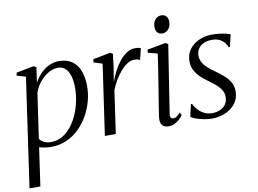

<svg xmlns="http://www.w3.org/2000/svg" viewBox="-96 -863 1695 1263"><g transform="rotate(-10 751.5 -232.0)"><path d="M2.5 253.5 107 -474.5 47.5 -491.5 51.5 -511 168.5 -533.5 185.5 -523.5 171 -421Q188.5 -455.5 214.2 -481.8Q240 -508 271.8 -522.8Q303.5 -537.5 337 -537.5Q391 -537.5 425.5 -512.8Q460 -488 476.2 -444Q492.5 -400 492.5 -342.5Q492.5 -294 479.2 -244.2Q466 -194.5 440.2 -149Q414.5 -103.5 378 -67.8Q341.5 -32 294 -11.2Q246.5 9.5 190 9.5Q170 9.5 149.8 6.2Q129.5 3 111.5 -2L75 253.5ZM119.5 -57Q130.5 -41 149.5 -31.5Q168.5 -22 195 -22Q237 -22 271.5 -42Q306 -62 332.2 -95.8Q358.5 -129.5 376.5 -171.5Q394.5 -213.5 403.5 -258.8Q412.5 -304 412.5 -346.5Q412.5 -394.5 402 -427.5Q391.5 -460.5 371.8 -478Q352 -495.5 323 -495.5Q292 -495.5 259.8 -477Q227.5 -458.5 201.8 -427.2Q176 -396 163 -357Z M550.5 0 618.5 -471 560 -489.5 564 -510.5 680 -533 696.5 -523 686.5 -440.5 670 -338Q681.5 -372.5 699.2 -407Q717 -441.5 739.8 -470.2Q762.5 -499 789.2 -516.5Q816 -534 845 -534Q859 -534 869 -532.2Q879 -530.5 884 -527.5L865 -451Q860.5 -455.5 850 -458Q839.5 -460.5 827.5 -460.5Q802.5 -460.5 778.2 -444Q754 -427.5 732 -401.2Q710 -375 692.8 -344.5Q675.5 -314 664.5 -285.5L623.5 0Z M975 10.5Q958 10.5 945 3.8Q932 -3 926 -18.5Q920 -34 923 -60Q924.5 -73.5 929.8 -107Q935 -140.5 942.5 -186.2Q950 -232 958.2 -283Q966.5 -334 974 -383.5Q981.5 -433 987 -473.5L923 -490.5L926.5 -510.5L1049 -533L1066 -523L995.5 -69.5Q992.5 -50.5 999.5 -43Q1006.5 -35.5 1014 -35.5Q1024.5 -35.5 1035 -41.8Q1045.5 -48 1062 -66.5L1072 -48Q1064.5 -36.5 1050.5 -23Q1036.5 -9.5 1017.5 0.5Q998.5 10.5 975 10.5ZM1040.5 -598.5Q1019.5 -598.5 1007.8 -612Q996 -625.5 996 -647.5Q996 -680 1012.5 -698.5Q1029 -717 1053.5 -717Q1074.5 -717 1086.2 -703.5Q1098 -690 1098 -669Q1098 -636 1081.2 -617.2Q1064.5 -598.5 1040.5 -598.5Z M1462.5 -434H1454Q1445.5 -460.5 1419.5 -480.5Q1393.5 -500.5 1354 -500.5Q1323 -500.5 1299.5 -490.2Q1276 -480 1262.8 -461Q1249.5 -442 1248.5 -416Q1248 -390.5 1259.2 -369.5Q1270.5 -348.5 1290 -330.8Q1309.5 -313 1333 -296.5Q1364.5 -274 1390.5 -251.8Q1416.5 -229.5 1432.5 -203Q1448.5 -176.5 1448.5 -141Q1448.5 -104 1433 -75.8Q1417.5 -47.5 1391 -28.5Q1364.5 -9.5 1332 0.2Q1299.5 10 1266.5 10Q1241 10 1212.5 4.8Q1184 -0.5 1160.5 -9Q1137 -17.5 1125.5 -26.5L1144.5 -108H1152Q1162.5 -85 1180.5 -66Q1198.5 -47 1222 -36Q1245.5 -25 1272 -25Q1300 -25 1324 -35Q1348 -45 1362.8 -65.2Q1377.5 -85.5 1377.5 -115.5Q1377.5 -143 1362.8 -165Q1348 -187 1326 -205.2Q1304 -223.5 1281.5 -239.5Q1261 -254 1238.2 -274.2Q1215.5 -294.5 1199.5 -322.5Q1183.5 -350.5 1183.5 -387.5Q1183.5 -432.5 1208 -465.5Q1232.5 -498.5 1272.5 -516.5Q1312.5 -534.5 1359 -534.5Q1384.5 -534.5 1407.8 -531.8Q1431 -529 1449.8 -524.5Q1468.5 -520 1481.5 -515.5Z"/></g></svg>

Font: Merriweather 96pt Light
Style: Italic
Weight: 300
Italic angle: -7.8°
Version: Version 2.101